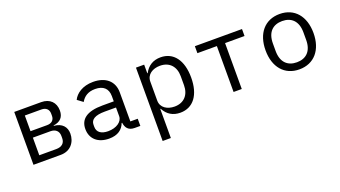

<svg xmlns="http://www.w3.org/2000/svg" viewBox="-60 -1045 3119 1761"><g transform="rotate(-20 1500.0 -164.0)"><path d="M107 0H373C470 0 523 -71 523 -154C523 -218 484 -266 404 -272V-276C470 -284 505 -321 505 -385C505 -464 454 -516 370 -516H107ZM187 -64V-236H359C407 -236 438 -209 438 -162V-139C438 -92 407 -64 353 -64ZM187 -299V-452H349C393 -452 420 -427 420 -386V-364C420 -323 393 -299 349 -299Z M1150 0V-70H1078V-354C1078 -463 1001 -528 880 -528C775 -528 709 -478 683 -424L737 -384C764 -431 806 -460 875 -460C953 -460 998 -421 998 -346V-295H888C733 -295 666 -240 666 -145C666 -48 735 12 843 12C927 12 976 -25 998 -84H1003C1009 -36 1033 0 1095 0ZM857 -55C791 -55 750 -83 750 -136V-157C750 -207 793 -235 888 -235H998V-150C998 -97 939 -55 857 -55Z M1295 200H1375V-84H1379C1412 -21 1466 12 1538 12C1664 12 1740 -89 1740 -258C1740 -427 1664 -528 1538 -528C1466 -528 1412 -495 1379 -432H1375V-516H1295ZM1507 -59C1436 -59 1375 -96 1375 -165V-351C1375 -420 1436 -457 1507 -457C1600 -457 1654 -395 1654 -302V-214C1654 -121 1600 -59 1507 -59Z M2060 0H2140V-448H2330V-516H1870V-448H2060Z M2700 12C2845 12 2934 -94 2934 -258C2934 -422 2845 -528 2700 -528C2555 -528 2466 -422 2466 -258C2466 -94 2555 12 2700 12ZM2700 -57C2611 -57 2551 -110 2551 -221V-295C2551 -406 2611 -459 2700 -459C2789 -459 2849 -406 2849 -295V-221C2849 -110 2789 -57 2700 -57Z"/></g></svg>

Font: IBM Plex Mono
Style: Regular
Weight: 400
Monospace: yes
Designer: Mike Abbink, Paul van der Laan, Pieter van Rosmalen
Foundry: Bold Monday
Version: Version 2.004